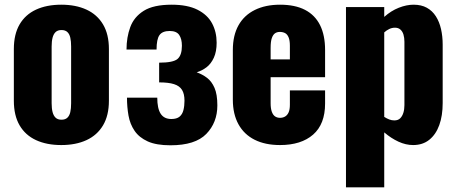

<svg xmlns="http://www.w3.org/2000/svg" viewBox="-20 -608 1948 818"><path d="M241 10Q179 10 133.5 -11Q88 -32 63.5 -74Q39 -116 39 -179V-399Q39 -462 63.5 -504Q88 -546 133.5 -567Q179 -588 241 -588Q303 -588 348.5 -567Q394 -546 419 -504Q444 -462 444 -399V-179Q444 -116 419 -74Q394 -32 348.5 -11Q303 10 241 10ZM242 -98Q258 -98 267 -106.5Q276 -115 279.5 -130.5Q283 -146 283 -168V-410Q283 -432 279.5 -447.5Q276 -463 267 -471.5Q258 -480 242 -480Q226 -480 217 -471.5Q208 -463 204 -447.5Q200 -432 200 -410V-168Q200 -146 204 -130.5Q208 -115 217 -106.5Q226 -98 242 -98Z M706 11Q646 11 609.5 -5.5Q573 -22 553.5 -50.5Q534 -79 527.5 -115.5Q521 -152 521 -192H650Q650 -146 664.5 -123.5Q679 -101 710 -101Q733 -101 745 -111Q757 -121 761.5 -139Q766 -157 766 -179Q766 -208 755.5 -225Q745 -242 721.5 -249.5Q698 -257 658 -257V-341Q718 -341 736.5 -357Q755 -373 755 -413Q755 -442 743.5 -459Q732 -476 703 -476Q672 -476 659.5 -458.5Q647 -441 647 -397H519Q519 -449 535 -492.5Q551 -536 592.5 -562Q634 -588 711 -588Q779 -588 821.5 -566.5Q864 -545 883.5 -508.5Q903 -472 903 -426Q903 -388 891 -362Q879 -336 860 -321.5Q841 -307 818 -300Q843 -291 862.5 -276Q882 -261 894 -233.5Q906 -206 906 -159Q906 -86 859 -37.5Q812 11 706 11Z M1173 10Q1110 10 1065 -12.5Q1020 -35 996 -78.5Q972 -122 972 -183V-395Q972 -457 996 -500Q1020 -543 1065.5 -565.5Q1111 -588 1173 -588Q1237 -588 1279.5 -566Q1322 -544 1343.5 -501Q1365 -458 1365 -395V-279H1133V-168Q1133 -146 1138 -132Q1143 -118 1152 -112Q1161 -106 1173 -106Q1185 -106 1194.5 -111.5Q1204 -117 1209.5 -129Q1215 -141 1215 -162V-223H1365V-167Q1365 -79 1314 -34.5Q1263 10 1173 10ZM1133 -355H1215V-413Q1215 -436 1209.5 -449Q1204 -462 1194.5 -467Q1185 -472 1172 -472Q1160 -472 1151.5 -466Q1143 -460 1138 -445.5Q1133 -431 1133 -404Z M1454 190V-578H1617V-536Q1646 -562 1679 -575Q1712 -588 1742 -588Q1775 -588 1798.5 -575Q1822 -562 1837 -538.5Q1852 -515 1859 -484Q1866 -453 1866 -418V-169Q1866 -115 1851.5 -75Q1837 -35 1809 -12.5Q1781 10 1740 10Q1709 10 1677.5 -4.5Q1646 -19 1617 -44V190ZM1660 -95Q1676 -95 1685 -104Q1694 -113 1698.5 -127.5Q1703 -142 1703 -160V-430Q1703 -447 1699 -460.5Q1695 -474 1686 -482Q1677 -490 1663 -490Q1650 -490 1638.5 -484.5Q1627 -479 1617 -470V-110Q1628 -103 1638.5 -99Q1649 -95 1660 -95Z"/></svg>

Font: Oswald
Style: Bold
Weight: 700
Designer: Vernon Adams
Foundry: Vernon Adams
Version: Version 4.103;gftools[0.9.33.dev8+g029e19f]